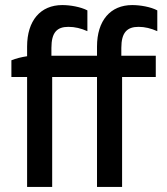

<svg xmlns="http://www.w3.org/2000/svg" viewBox="-20 -738 660 758"><path d="M87 0H186V-434H363V0H462V-434H595V-518H459V-549C459 -610 482 -632 527 -632C552 -632 576 -626 601 -615V-697C575 -711 533 -718 502 -718C416 -718 363 -657 363 -554V-518H183V-549C183 -610 205 -632 250 -632C276 -632 300 -626 325 -615V-697C298 -711 257 -718 226 -718C140 -718 87 -657 87 -554V-516C66 -513 42 -507 25 -500V-434H87Z"/></svg>

Font: Fixel Text Medium
Style: Regular
Weight: 500
Width: 4
Designer: AlfaBravo + MacPaw
Foundry: Kyrylo Tkachov, Marchela Mozhyna, Serhii Makarenko, Maria Weinstein, Zakhar Kryvoshyya
Version: Version 1.211